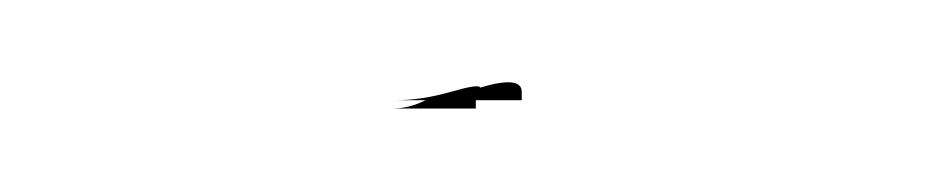

<svg xmlns="http://www.w3.org/2000/svg" viewBox="-20 -650 226 46"><path d="M105 -628V-626H94V-624H74Q78 -624 82 -626H75Q81 -626 88 -628Q95 -630 95 -629Q105 -632 105 -628Z"/></svg>

Font: Noto Serif Narrow
Style: Regular
Weight: 400
Width: 4
Designer: Monotype Design Team
Foundry: Monotype Imaging Inc.
Version: Version 1.001